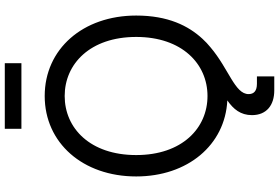

<svg xmlns="http://www.w3.org/2000/svg" viewBox="-199 -744 1147 789"><g transform="rotate(-90 374.5 -349.5)"><path d="M374.5 -70.3C242.2 -70.3 131.8 -174.8 131.8 -363.3C131.8 -552.7 242.2 -657.2 374.5 -657.2C506.3 -657.2 617.2 -552.7 617.2 -363.3C617.2 -174.8 506.3 -70.3 374.5 -70.3ZM397.5 204.1H455.1V132.8H424.8C395 132.8 382.3 120.1 382.3 98.6C382.3 42 485.4 17.6 574.7 -58.1C586.9 -67.9 598.6 -79.1 609.4 -90.8C663.1 -148.9 705.1 -232.4 705.1 -363.3C705.1 -582.5 567.4 -739.3 374.5 -739.3C181.6 -739.3 43.9 -582.5 43.9 -363.3C43.9 -151.9 172.9 2 356.4 11.2C320.3 36.1 295.9 65.9 295.9 112.3C295.9 172.9 337.4 204.1 397.5 204.1ZM509.3 -903.3H239.7V-835H509.3Z"/></g></svg>

Font: Raveo Display Display
Style: Regular
Weight: 400
Designer: Jakub Foglar, Rasmus Andersson (Inter)
Foundry: Jakubfoglar.com
Version: Version 1.100;Glyphs 3.2.3 (3260)